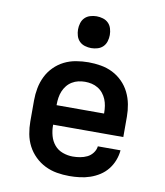

<svg xmlns="http://www.w3.org/2000/svg" viewBox="-84 -815 768 892"><g transform="rotate(10 300.0 -368.5)"><path d="M303 8Q273 8 244 3Q215 -2 188.5 -15Q162 -28 140.5 -49Q119 -70 105.5 -96Q92 -122 86.5 -151.5Q81 -181 81 -210V-310Q81 -339 86.5 -368Q92 -397 105 -423.5Q118 -450 139 -471Q160 -492 186 -505Q212 -518 241.5 -523Q271 -528 300 -528Q329 -528 358.5 -523Q388 -518 414 -505Q440 -492 461 -471Q482 -450 495 -423.5Q508 -397 513.5 -368Q519 -339 519 -310V-214H188V-210Q188 -186 194.5 -162Q201 -138 216.5 -119.5Q232 -101 255.5 -92.5Q279 -84 303 -84Q320 -84 337.5 -87Q355 -90 370.5 -97.5Q386 -105 397 -119.5Q408 -134 410 -151H517Q515 -127 506 -103.5Q497 -80 481.5 -60.5Q466 -41 445 -27.5Q424 -14 400.5 -6Q377 2 352 5Q327 8 303 8ZM188 -306H412V-310Q412 -326 409.5 -342Q407 -358 401 -372.5Q395 -387 385 -399.5Q375 -412 361 -420.5Q347 -429 331.5 -432.5Q316 -436 300 -436Q284 -436 268.5 -432.5Q253 -429 239 -420.5Q225 -412 215 -399.5Q205 -387 199 -372.5Q193 -358 190.5 -342Q188 -326 188 -310ZM300 -595Q285 -595 270 -599.5Q255 -604 244.5 -614.5Q234 -625 229.5 -640Q225 -655 225 -670Q225 -685 229.5 -700Q234 -715 244.5 -725.5Q255 -736 270 -740.5Q285 -745 300 -745Q315 -745 330 -740.5Q345 -736 355.5 -725.5Q366 -715 370.5 -700Q375 -685 375 -670Q375 -655 370.5 -640Q366 -625 355.5 -614.5Q345 -604 330 -599.5Q315 -595 300 -595Z"/></g></svg>

Font: Iosevka Etoile Semibold
Style: Regular
Weight: 600
Designer: Belleve Invis
Foundry: Belleve Invis
Version: Version 22.1.2; ttfautohint (v1.8.4)